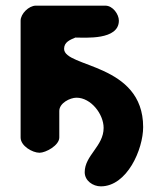

<svg xmlns="http://www.w3.org/2000/svg" viewBox="-20 -540 568 680"><path d="M280 70C280 100 309 120 337 120C430 120 487 -11 487 -90C487 -317 207 -300 207 -367C207 -391 228 -399 247 -407C282 -407 401 -397 401 -467C401 -489 380 -520 353 -520H107C82 -520 53 -491 53 -467V-53C53 -23 95 1 120 1C142 1 190 -25 190 -53V-147C190 -175 228 -194 251 -194C302 -194 347 -136 347 -87C347 -22 280 10 280 70Z"/></svg>

Font: Asimov Print
Style: Regular
Weight: 500
Designer: Google
Version: Version 2.000980: 2014